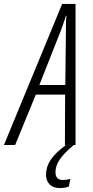

<svg xmlns="http://www.w3.org/2000/svg" viewBox="-86 -737 471 976"><path d="M-66 0 230 -717H298V0H244L245 -256H96L-9 0ZM114 -305H246L249 -579Q249 -601 249.5 -621Q250 -641 252 -657H249Q245 -642 238 -622.5Q231 -603 222 -578ZM219 219Q184 219 166 200Q148 181 148 151Q148 112 170.5 77Q193 42 249 0H289Q238 43 217 74.5Q196 106 196 139Q196 178 235 178Q244 178 253.5 176.5Q263 175 272 172L264 211Q255 215 244 217Q233 219 219 219Z"/></svg>

Font: Noto Sans ExtraCondensed Light
Style: Italic
Weight: 300
Width: 2
Italic angle: -12°
Designer: Monotype Design Team
Foundry: Monotype Imaging Inc.
Version: Version 2.013; ttfautohint (v1.8.4.7-5d5b)